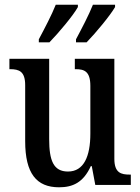

<svg xmlns="http://www.w3.org/2000/svg" viewBox="-20 -786 597 816"><path d="M303 -619V-606H348C387 -646 449 -721 469 -756V-766H375C357 -721 329 -668 303 -619ZM145 -619V-606H190C229 -646 292 -721 311 -756V-766H217C199 -721 171 -668 145 -619ZM231 10C289 10 334 -10 366 -80H370L385 0H536V-44H531C495 -44 466 -51 466 -111V-536H298V-492H301C337 -492 364 -484 364 -421V-218C364 -121 336 -57 269 -57C207 -57 189 -104 189 -195V-536H20V-492H23C62 -492 87 -482 87 -424V-186C87 -49 135 10 231 10Z"/></svg>

Font: Noto Serif Thai Condensed Medium
Style: Regular
Weight: 500
Width: 3
Designer: Monotype Design Team
Foundry: Monotype Imaging Inc.
Version: Version 2.002